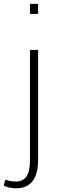

<svg xmlns="http://www.w3.org/2000/svg" viewBox="-55 -781 324 1015"><path d="M146.5 -517.1V62.5Q146.5 139.6 116.7 177Q86.9 214.4 31.7 214.4Q14.6 214.4 -3.2 210.9Q-21 207.5 -35.2 200.7L-27.3 168.9Q-10.3 174.3 2.4 176.5Q15.1 178.7 27.8 178.7Q47.4 178.7 61.8 172.1Q76.2 165.5 85.4 151.6Q94.7 137.7 99.1 115.7Q103.5 93.8 103.5 62.5V-517.1ZM146.5 -707.5H103.5V-760.7H146.5Z"/></svg>

Font: Ufes Sans Thin
Style: Regular
Weight: 100
Designer: Ricardo Esteves & Thais Bronze
Foundry: ProDesignUfes - Ricardo Esteves, Thais Bronze (This is a derivative work, based on Roboto family, by Christian Robertson
Version: Version 2.0